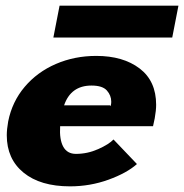

<svg xmlns="http://www.w3.org/2000/svg" viewBox="-20 -649 652 680"><path d="M4 -170Q4 -191 9 -219Q23 -289 67.5 -341.5Q112 -394 178 -422.5Q244 -451 321 -451Q416 -451 474.5 -406.5Q533 -362 533 -278Q533 -258 528 -230L522 -202H193Q190 -155 204 -129.5Q218 -104 249 -104Q290 -104 328 -121Q366 -138 382 -155L465 -68Q429 -36 364 -12.5Q299 11 228 11Q123 11 63.5 -37.5Q4 -86 4 -170ZM370 -276Q370 -273 371 -273Q372 -274 373 -278.5Q374 -283 374 -289Q374 -311 358.5 -328.5Q343 -346 304 -346Q231 -346 207 -276ZM191 -629H612L590 -516H169Z"/></svg>

Font: Teachers ExtraBold
Style: Italic
Weight: 800
Designer: Alfredo Marco Pradil & Chank Diesel
Version: Version 0.009